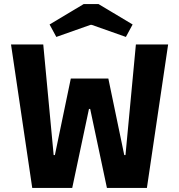

<svg xmlns="http://www.w3.org/2000/svg" viewBox="-20 -921 878 941"><path d="M138 0 34 -703H192L243 -161H249L327 -536H511L589 -161H595L646 -703H804L700 0H504L422 -387H416L334 0ZM256 -740 223 -801 390 -901H463L630 -801L597 -740L430 -799H423Z"/></svg>

Font: Ruda SemiBold
Style: Bold
Weight: 900
Designer: Mariela Monsalve and Angelina Sanchez
Foundry: Mariela Monsalve and Angelina Sanchez
Version: Version 2.000